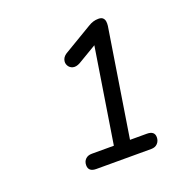

<svg xmlns="http://www.w3.org/2000/svg" viewBox="-87 -785 554 581"><g transform="rotate(-20 190.0 -494.5)"><path d="M128 -282Q103 -282 103 -303Q103 -315 110.5 -322.5Q118 -330 131 -330H202L254 -658L291 -660L190 -600Q177 -593 167 -595.5Q157 -598 152 -607Q147 -616 150.5 -626.5Q154 -637 167 -644L256 -697Q264 -702 272 -704.5Q280 -707 289 -707Q299 -707 303.5 -702.5Q308 -698 309 -691.5Q310 -685 309 -677L254 -330H308Q333 -330 333 -310Q333 -298 325.5 -290Q318 -282 305 -282Z"/></g></svg>

Font: Nunito ExtraLight Light
Style: Italic
Weight: 300
Italic angle: -9°
Version: Version 3.602